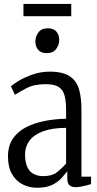

<svg xmlns="http://www.w3.org/2000/svg" viewBox="-20 -918 482 950"><path d="M163.5 11Q125 11 92.2 -5.5Q59.5 -22 39.5 -56.5Q19.5 -91 19.5 -144.5Q19.5 -196.5 43.8 -232Q68 -267.5 109 -288.5Q150 -309.5 201.2 -319.5Q252.5 -329.5 307 -330.5V-374Q307 -417 299.5 -445.2Q292 -473.5 270.5 -487.5Q249 -501.5 206 -501.5Q149 -501.5 112 -482.2Q75 -463 54 -449L34 -491Q43 -500 71.2 -517.2Q99.5 -534.5 140.2 -549Q181 -563.5 225.5 -563.5Q291 -563.5 325 -540.8Q359 -518 371 -476.2Q383 -434.5 383 -377V-44H430.5V-7Q421 -4 407.5 -0.5Q394 3 379.5 5.5Q365 8 351.5 8Q337 8 325 -0.5Q313 -9 313 -35V-70.5Q302.5 -57.5 285.8 -38.2Q269 -19 240 -4Q211 11 163.5 11ZM193 -46.5Q236 -46.5 259.2 -63.8Q282.5 -81 307 -108.5V-285.5Q238 -285 192.8 -268.2Q147.5 -251.5 125.8 -222Q104 -192.5 104 -154.5Q104 -114.5 115.5 -90.8Q127 -67 147.5 -56.8Q168 -46.5 193 -46.5ZM210 -655Q183 -655 169 -671.5Q155 -688 155 -712.5Q155 -737.5 170.2 -757.8Q185.5 -778 217 -778H218Q245 -778 259 -761.8Q273 -745.5 273 -720.5Q273 -696 257.8 -675.5Q242.5 -655 211 -655ZM332.5 -898.5V-838H96V-898.5Z"/></svg>

Font: Merriweather 24pt SemiCondensed Light
Style: Regular
Weight: 300
Width: 4
Designer: Eben Sorkin
Foundry: Eben Sorkin
Version: Version 2.100